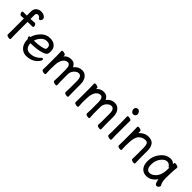

<svg xmlns="http://www.w3.org/2000/svg" viewBox="290 -2041 3392 3392"><g transform="rotate(45 1985.5 -345.0)"><path d="M51 -409Q50 -409 49 -409Q32 -409 19.5 -427.5Q7 -446 7 -459Q7 -486 29 -486H103L117 -487V-589Q117 -670 184 -703Q214 -718 249 -718Q284 -718 310 -706Q336 -694 350.5 -677.5Q365 -661 365 -644.5Q365 -628 352.5 -609Q340 -590 324.5 -590Q309 -590 300 -606Q284 -637 244 -637Q229 -637 217 -625Q205 -613 205 -585V-489L215 -490Q227 -491 244.5 -492Q262 -493 278.5 -494.5Q295 -496 302 -496H303Q322 -496 333.5 -477.5Q345 -459 345 -445Q345 -418 323 -418H266Q246 -418 227 -417L205 -416V-105L208 1Q208 21 184 21Q160 21 137.5 12Q115 3 115 -17L117 -116V-413H114Z M845 -150Q868 -150 868 -127Q868 -116 852.5 -91Q837 -66 806 -39Q730 28 614 28Q560 28 516 1Q472 -26 447 -76.5Q422 -127 422 -195V-204Q401 -222 401 -241Q401 -263 431 -264Q448 -343 520 -419.5Q592 -496 689 -496Q754 -496 793 -473Q865 -431 865 -340Q865 -305 859 -282.5Q853 -260 830.5 -246Q808 -232 762 -217Q661 -186 510 -186H507Q507 -125 538 -88Q569 -51 621 -51Q743 -51 818 -132Q833 -150 845 -150ZM779 -341Q779 -418 688 -418Q624 -418 578.5 -366Q533 -314 518 -262H525Q636 -262 729 -288Q762 -298 770.5 -308.5Q779 -319 779 -341Z M1561 -293Q1561 -416 1487 -416Q1460 -416 1430.5 -395.5Q1401 -375 1381 -341Q1361 -307 1361 -268V-105L1366 1Q1366 21 1342 21Q1318 21 1296 12Q1274 3 1274 -17L1278 -105V-293Q1278 -416 1214 -416Q1167 -416 1131 -374Q1086 -318 1083 -210Q1081 -156 1080 -105L1085 1Q1085 21 1061 21Q1037 21 1014.5 12Q992 3 992 -17L994 -105V-356L991 -472Q991 -492 1015 -492Q1039 -492 1061.5 -483Q1084 -474 1084 -460V-433Q1134 -496 1220 -496Q1274 -496 1301.5 -469.5Q1329 -443 1340 -416Q1365 -452 1404.5 -474Q1444 -496 1495 -496Q1546 -496 1581 -466Q1647 -411 1647 -297V-105L1650 1Q1650 21 1626 21Q1602 21 1579.5 12Q1557 3 1557 -17L1561 -105Z M2377 -293Q2377 -416 2303 -416Q2276 -416 2246.5 -395.5Q2217 -375 2197 -341Q2177 -307 2177 -268V-105L2182 1Q2182 21 2158 21Q2134 21 2112 12Q2090 3 2090 -17L2094 -105V-293Q2094 -416 2030 -416Q1983 -416 1947 -374Q1902 -318 1899 -210Q1897 -156 1896 -105L1901 1Q1901 21 1877 21Q1853 21 1830.5 12Q1808 3 1808 -17L1810 -105V-356L1807 -472Q1807 -492 1831 -492Q1855 -492 1877.5 -483Q1900 -474 1900 -460V-433Q1950 -496 2036 -496Q2090 -496 2117.5 -469.5Q2145 -443 2156 -416Q2181 -452 2220.5 -474Q2260 -496 2311 -496Q2362 -496 2397 -466Q2463 -411 2463 -297V-105L2466 1Q2466 21 2442 21Q2418 21 2395.5 12Q2373 3 2373 -17L2377 -105Z M2735 -637Q2735 -613 2719 -596.5Q2703 -580 2677.5 -580Q2652 -580 2634 -603Q2616 -626 2616 -650Q2616 -674 2631.5 -691Q2647 -708 2673 -708Q2699 -708 2717 -684.5Q2735 -661 2735 -637ZM2630 -17 2632 -105V-368L2629 -475Q2629 -494 2653 -494Q2677 -494 2700 -485Q2723 -476 2723 -457L2721 -368V-105L2724 1Q2724 20 2700.5 20Q2677 20 2653.5 11Q2630 2 2630 -17Z M3226 -17 3227 -44 3228 -115V-293Q3228 -350 3214 -381.5Q3200 -413 3156 -413Q3081 -413 3030.5 -358.5Q2980 -304 2978 -162Q2977 -129 2976 -105V-89Q2976 -59 2979 1Q2979 21 2955.5 21Q2932 21 2910 12Q2888 3 2888 -17L2890 -115V-364L2887 -471Q2887 -491 2910.5 -491Q2934 -491 2956 -482Q2978 -473 2978 -453V-439Q2977 -425 2976 -409Q3005 -444 3051.5 -469.5Q3098 -495 3152 -495Q3250 -495 3287 -427Q3314 -379 3314 -297V-105L3317 1Q3317 21 3293.5 21Q3270 21 3248 12Q3226 3 3226 -16Z M3895 -459V-456Q3882 -367 3882 -195Q3882 -93 3915 -40Q3919 -35 3919 -24.5Q3919 -14 3903 4.5Q3887 23 3866 23Q3821 23 3805 -87Q3771 -34 3721.5 -3Q3672 28 3613 28Q3536 28 3489 -24.5Q3442 -77 3442 -175Q3442 -304 3522 -400Q3600 -496 3707 -496Q3763 -496 3799 -454V-475Q3799 -495 3824 -495Q3849 -495 3872 -486.5Q3895 -478 3895 -459ZM3530 -180Q3530 -52 3616 -52Q3657 -52 3697 -82Q3797 -155 3797 -330Q3797 -346 3797 -362Q3795 -361 3788 -361Q3781 -361 3775 -370Q3747 -418 3693 -418Q3639 -418 3584.5 -349.5Q3530 -281 3530 -180Z"/></g></svg>

Font: LXGW ZhenKai
Style: Regular
Weight: 400
Designer: LXGW / Fontworks Inc.
Foundry: LXGW / Fontworks Inc.
Version: Version 0.800;June 8, 2025